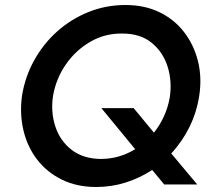

<svg xmlns="http://www.w3.org/2000/svg" viewBox="-20 -732 835 767"><path d="M68 -350Q58 -278 73.5 -212Q89 -146 128 -95Q167 -44 227 -14.5Q287 15 364 15Q426 15 482.5 -3Q539 -21 588 -53L636 5H768L664 -119Q708 -166 737 -225Q766 -284 776 -350Q787 -422 771 -487Q755 -552 716 -603Q677 -654 617.5 -683Q558 -712 481 -712Q403 -712 333.5 -684Q264 -656 208.5 -606.5Q153 -557 116.5 -491Q80 -425 68 -350ZM385 -300 520 -136Q489 -117 454.5 -107Q420 -97 382 -97Q312 -98 266 -133.5Q220 -169 201 -227Q182 -285 192 -350Q204 -418 243 -474.5Q282 -531 340.5 -565Q399 -599 469 -598Q541 -598 586.5 -560.5Q632 -523 650 -464.5Q668 -406 658 -342Q644 -264 595 -202L514 -300Z"/></svg>

Font: Jost* 500 Medium Italic
Style: Italic
Weight: 500
Italic angle: -10°
Version: Version 3.200; ttfautohint (v0.97) -l 8 -r 50 -G 200 -x 14 -